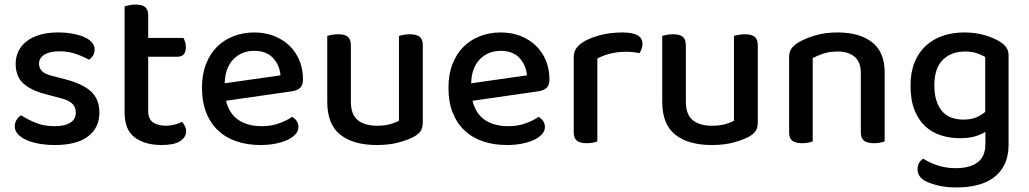

<svg xmlns="http://www.w3.org/2000/svg" viewBox="-20 -625 4532 846"><path d="M418 -129Q418 -62 368 -24Q318 14 223 14Q184 14 151 8Q118 2 94.5 -9Q71 -20 58 -35Q45 -50 45 -68Q45 -83 52.5 -96Q60 -109 73 -117Q101 -99 137 -84Q173 -69 221 -69Q266 -69 290 -84.5Q314 -100 314 -129Q314 -154 297.5 -169Q281 -184 249 -192L181 -210Q113 -228 81 -259Q49 -290 49 -344Q49 -373 61 -398.5Q73 -424 96.5 -442.5Q120 -461 155 -471.5Q190 -482 235 -482Q271 -482 300.5 -476.5Q330 -471 351.5 -461.5Q373 -452 385 -438Q397 -424 397 -408Q397 -392 390 -380.5Q383 -369 372 -362Q354 -373 318.5 -386Q283 -399 242 -399Q200 -399 176 -384.5Q152 -370 152 -344Q152 -324 165.5 -311Q179 -298 212 -290L270 -275Q346 -255 382 -221Q418 -187 418 -129Z M633 -137Q633 -101 654 -86Q675 -71 713 -71Q730 -71 749 -76Q768 -81 782 -88Q789 -80 794.5 -70Q800 -60 800 -46Q800 -20 773.5 -3Q747 14 693 14Q618 14 573.5 -19.5Q529 -53 529 -130V-597Q536 -599 549 -602Q562 -605 577 -605Q606 -605 619.5 -594Q633 -583 633 -557V-458H788Q792 -452 795.5 -441Q799 -430 799 -418Q799 -375 762 -375H633V-137Z M976 -181Q990 -124 1030.5 -96.5Q1071 -69 1134 -69Q1176 -69 1211 -82Q1246 -95 1267 -110Q1295 -94 1295 -65Q1295 -48 1282 -33.5Q1269 -19 1246.5 -8.5Q1224 2 1193.5 8Q1163 14 1128 14Q1070 14 1022.5 -2Q975 -18 941 -50Q907 -82 888.5 -129Q870 -176 870 -238Q870 -298 888 -343.5Q906 -389 937 -419.5Q968 -450 1010 -466Q1052 -482 1100 -482Q1148 -482 1187.5 -466.5Q1227 -451 1255.5 -423.5Q1284 -396 1299.5 -358Q1315 -320 1315 -275Q1315 -250 1303 -238.5Q1291 -227 1268 -223ZM1100 -401Q1045 -401 1008.5 -364Q972 -327 970 -258L1216 -293Q1212 -338 1183 -369.5Q1154 -401 1100 -401Z M1422 -467Q1429 -469 1442 -471.5Q1455 -474 1470 -474Q1499 -474 1512.5 -463Q1526 -452 1526 -425V-178Q1526 -120 1556.5 -95.5Q1587 -71 1641 -71Q1676 -71 1700 -78Q1724 -85 1738 -93V-467Q1746 -469 1758.5 -471.5Q1771 -474 1786 -474Q1815 -474 1829 -463Q1843 -452 1843 -425V-88Q1843 -66 1836 -52Q1829 -38 1808 -25Q1782 -10 1739.5 2Q1697 14 1640 14Q1537 14 1479.5 -31.5Q1422 -77 1422 -176Z M2062 -181Q2076 -124 2116.5 -96.5Q2157 -69 2220 -69Q2262 -69 2297 -82Q2332 -95 2353 -110Q2381 -94 2381 -65Q2381 -48 2368 -33.5Q2355 -19 2332.5 -8.5Q2310 2 2279.5 8Q2249 14 2214 14Q2156 14 2108.5 -2Q2061 -18 2027 -50Q1993 -82 1974.5 -129Q1956 -176 1956 -238Q1956 -298 1974 -343.5Q1992 -389 2023 -419.5Q2054 -450 2096 -466Q2138 -482 2186 -482Q2234 -482 2273.5 -466.5Q2313 -451 2341.5 -423.5Q2370 -396 2385.5 -358Q2401 -320 2401 -275Q2401 -250 2389 -238.5Q2377 -227 2354 -223ZM2186 -401Q2131 -401 2094.5 -364Q2058 -327 2056 -258L2302 -293Q2298 -338 2269 -369.5Q2240 -401 2186 -401Z M2612 -2Q2605 1 2592.5 3.5Q2580 6 2565 6Q2536 6 2522 -5Q2508 -16 2508 -42V-370Q2508 -395 2518 -410.5Q2528 -426 2550 -440Q2579 -458 2624 -470Q2669 -482 2723 -482Q2811 -482 2811 -432Q2811 -420 2807 -409.5Q2803 -399 2798 -391Q2788 -393 2773 -395Q2758 -397 2741 -397Q2701 -397 2668 -388.5Q2635 -380 2612 -367Z M2898 -467Q2905 -469 2918 -471.5Q2931 -474 2946 -474Q2975 -474 2988.5 -463Q3002 -452 3002 -425V-178Q3002 -120 3032.5 -95.5Q3063 -71 3117 -71Q3152 -71 3176 -78Q3200 -85 3214 -93V-467Q3222 -469 3234.5 -471.5Q3247 -474 3262 -474Q3291 -474 3305 -463Q3319 -452 3319 -425V-88Q3319 -66 3312 -52Q3305 -38 3284 -25Q3258 -10 3215.5 2Q3173 14 3116 14Q3013 14 2955.5 -31.5Q2898 -77 2898 -176Z M3773 -303Q3773 -352 3745.5 -375Q3718 -398 3671 -398Q3636 -398 3608.5 -389Q3581 -380 3561 -369V-2Q3554 1 3541.5 3.5Q3529 6 3514 6Q3485 6 3471 -5Q3457 -16 3457 -42V-372Q3457 -395 3466 -409Q3475 -423 3496 -437Q3524 -454 3569 -468Q3614 -482 3671 -482Q3768 -482 3823 -438.5Q3878 -395 3878 -307V-2Q3871 1 3858 3.5Q3845 6 3830 6Q3801 6 3787 -5Q3773 -16 3773 -42V-303Z M4322 -44Q4303 -32 4275.5 -24Q4248 -16 4210 -16Q4166 -16 4126.5 -28.5Q4087 -41 4057 -68.5Q4027 -96 4009.5 -140Q3992 -184 3992 -248Q3992 -306 4009.5 -349.5Q4027 -393 4058.5 -422.5Q4090 -452 4133.5 -467Q4177 -482 4230 -482Q4279 -482 4320.5 -469.5Q4362 -457 4388 -440Q4405 -429 4414.5 -415Q4424 -401 4424 -381V13Q4424 63 4406.5 99Q4389 135 4358.5 157.5Q4328 180 4286 190.5Q4244 201 4196 201Q4145 201 4108 191Q4071 181 4054 171Q4023 152 4023 121Q4023 104 4030 92.5Q4037 81 4048 74Q4071 90 4109 103Q4147 116 4190 116Q4253 116 4287.5 90.5Q4322 65 4322 8ZM4225 -98Q4259 -98 4282 -108Q4305 -118 4321 -132V-374Q4306 -383 4284 -390.5Q4262 -398 4232 -398Q4171 -398 4134 -361Q4097 -324 4097 -249Q4097 -208 4107 -179Q4117 -150 4134 -132Q4151 -114 4174.5 -106Q4198 -98 4225 -98Z"/></svg>

Font: Baloo Da 2 Medium
Style: Regular
Weight: 500
Designer: Noopur Datye, Sulekha Rajkumar and Ek Type
Foundry: Ek Type
Version: Version 1.640;hotconv 1.0.111;makeotfexe 2.5.65597; ttfautoh